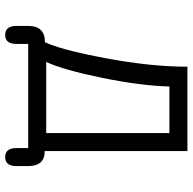

<svg xmlns="http://www.w3.org/2000/svg" viewBox="-21 -640 751 749"><g transform="rotate(90 354.5 -265.5)"><path d="M151.4 45.9Q151.4 89.8 116.2 89.8Q81.1 89.8 81.1 45.9V0Q81.1 -65.4 144.5 -65.4Q173.8 -125 207 -301.8Q240.2 -478.5 240.2 -621.1H569.3V-64.5Q627.9 -64.5 627.9 0V45.9Q627.9 89.8 592.8 89.8Q557.6 89.8 557.6 45.9V0H151.4ZM317.4 -550.8Q314.5 -439.5 283.7 -288.6Q252.9 -137.7 221.7 -70.3H499V-550.8Z"/></g></svg>

Font: Jura
Style: DemiBold
Weight: 600
Version: Version 2.4